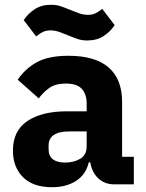

<svg xmlns="http://www.w3.org/2000/svg" viewBox="-20 -770 609 802"><path d="M457 0Q417 0 390.5 -25Q364 -50 357 -92H351Q339 -41 298 -14.5Q257 12 197 12Q118 12 76 -30Q34 -72 34 -141Q34 -224 94.5 -264.5Q155 -305 259 -305H342V-338Q342 -376 322 -398.5Q302 -421 255 -421Q211 -421 185 -402Q159 -383 142 -359L54 -437Q86 -484 134.5 -510.5Q183 -537 266 -537Q378 -537 434 -488Q490 -439 490 -345V-115H539V0ZM252 -91Q289 -91 315.5 -107Q342 -123 342 -159V-221H270Q183 -221 183 -162V-147Q183 -118 201 -104.5Q219 -91 252 -91ZM345 -601Q322 -601 304.5 -607Q287 -613 268 -621Q246 -630 228 -636.5Q210 -643 190 -643Q173 -643 160 -637Q147 -631 131 -618L79 -686Q97 -713 125 -731.5Q153 -750 193 -750Q216 -750 233.5 -744Q251 -738 270 -730Q292 -721 310 -714.5Q328 -708 348 -708Q365 -708 378 -714Q391 -720 407 -733L459 -665Q441 -638 413 -619.5Q385 -601 345 -601Z"/></svg>

Font: IBM Plex Arabic
Style: Bold
Weight: 700
Designer: Mike Abbink, Paul van der Laan, Pieter van Rosmalen, Wael Morcos, Khajak Apelian
Foundry: Bold Monday
Version: Version 1.0